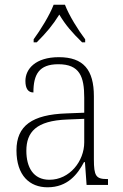

<svg xmlns="http://www.w3.org/2000/svg" viewBox="-20 -786 524 816"><path d="M123 -619V-606H136C178 -648 204 -679 232 -724C259 -679 286 -648 329 -606H342V-619C313 -657 273 -721 256 -766H208C191 -721 151 -657 123 -619ZM182 10C268 10 310 -46 337 -97H341L348 0H439V-25H435C388 -25 379 -38 379 -109V-377C379 -489 335 -543 230 -543C131 -543 88 -493 88 -442C88 -409 100 -393 122 -393C122 -470 146 -513 228 -513C319 -513 338 -460 338 -371V-307L262 -304C117 -299 50 -252 50 -147C50 -40 106 10 182 10ZM190 -22C121 -22 92 -76 92 -145C92 -225 134 -273 265 -278L338 -281V-181C338 -101 276 -22 190 -22Z"/></svg>

Font: Noto Serif Thai SemiCondensed ExtraLight
Style: Regular
Weight: 200
Width: 4
Designer: Monotype Design Team
Foundry: Monotype Imaging Inc.
Version: Version 2.002